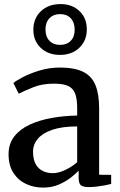

<svg xmlns="http://www.w3.org/2000/svg" viewBox="-20 -886 573 918"><path d="M186.5 11Q142 11 104.5 -6.5Q67 -24 44 -59.5Q21 -95 21 -149Q21 -198.5 48.2 -233.5Q75.5 -268.5 122 -290Q168.5 -311.5 227 -322Q285.5 -332.5 349 -333.5V-369Q349 -412.5 339.5 -438Q330 -463.5 306.2 -474.8Q282.5 -486 238 -486Q180.5 -486 137.2 -468.2Q94 -450.5 69.5 -438L44 -489Q55 -499 88 -516.5Q121 -534 167.8 -548.5Q214.5 -563 266.5 -563Q336 -563 377.2 -542.8Q418.5 -522.5 436.2 -479.2Q454 -436 454 -367.5V-50.5L511.5 -50V-6.5Q500.5 -3.5 482.2 0Q464 3.5 443.5 6Q423 8.5 405.5 8.5Q378.5 8.5 367.2 0.2Q356 -8 356 -37.5V-70Q343.5 -56.5 319.5 -37.5Q295.5 -18.5 261.8 -3.8Q228 11 186.5 11ZM232.5 -58Q259 -58 291.5 -73.2Q324 -88.5 349 -110.5V-281.5Q277 -281.5 230.2 -265.5Q183.5 -249.5 160.8 -222.5Q138 -195.5 138 -161Q138 -125 150.2 -102.2Q162.5 -79.5 184 -68.8Q205.5 -58 232.5 -58ZM266.5 -623.5Q210 -623.5 174.5 -657.5Q139 -691.5 139.5 -745Q140 -799 176 -832.8Q212 -866.5 269.5 -866.5Q325.5 -866.5 360.5 -832.5Q395.5 -798.5 395 -745Q395 -691.5 359.2 -657.5Q323.5 -623.5 266.5 -623.5ZM267.5 -671.5Q299.5 -671.5 318.2 -690.8Q337 -710 337 -744Q337 -778.5 318.5 -798.5Q300 -818.5 267.5 -818.5Q235.5 -818.5 216.5 -798.8Q197.5 -779 197.5 -745Q197.5 -711 216.2 -691.2Q235 -671.5 267.5 -671.5Z"/></svg>

Font: Merriweather 28pt Medium
Style: Regular
Weight: 500
Version: Version 2.100